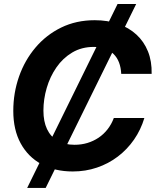

<svg xmlns="http://www.w3.org/2000/svg" viewBox="-20 -839 772 952"><path d="M114.7 92.8 563 -819.3H655.3L206.5 92.8ZM340.8 11.2Q252 11.2 185.5 -24.9Q119.1 -61 82.5 -128.2Q45.9 -195.3 45.9 -289.1Q45.9 -377.9 74.2 -459Q102.5 -540 155.8 -603Q209 -666 283.4 -702.4Q357.9 -738.8 449.7 -738.8Q513.7 -738.8 566.2 -720.5Q618.7 -702.1 656.2 -667.7Q693.8 -633.3 713.6 -584.2Q733.4 -535.2 731.9 -472.7H581.1Q579.6 -504.4 570.1 -529.3Q560.5 -554.2 543 -571.3Q525.4 -588.4 501 -597.4Q476.6 -606.4 445.3 -606.4Q384.8 -606.4 338.1 -578.6Q291.5 -550.8 259.8 -504.9Q228 -459 211.7 -403.1Q195.3 -347.2 195.3 -290.5Q195.3 -236.8 213.1 -199Q231 -161.1 265.6 -141.1Q300.3 -121.1 349.6 -121.1Q383.3 -121.1 413.3 -130.1Q443.4 -139.2 468.8 -156.2Q494.1 -173.3 513.4 -198Q532.7 -222.7 544.4 -253.9H695.8Q678.2 -195.3 644.5 -146.7Q610.8 -98.1 564.2 -62.7Q517.6 -27.3 460.9 -8.1Q404.3 11.2 340.8 11.2Z"/></svg>

Font: Inter 28pt
Style: Bold Italic
Weight: 700
Italic angle: -9.3988°
Designer: Rasmus Andersson
Foundry: rsms
Version: Version 4.001;git-66647c0bb